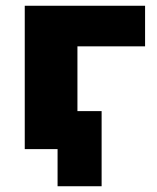

<svg xmlns="http://www.w3.org/2000/svg" viewBox="-20 -518 545 667"><path d="M180 129V0H79V-132H333V129ZM66 0V-498H484V-357H249V0Z"/></svg>

Font: Nunito Sans 10pt Black
Style: Regular
Weight: 900
Designer: Vernon Adams
Foundry: Vernon Adams
Version: Version 3.101;gftools[0.9.27]